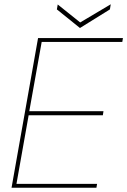

<svg xmlns="http://www.w3.org/2000/svg" viewBox="-20 -878 595 898"><path d="M34 0 158 -700H555L552 -682H175L117 -358H464L461 -339H114L57 -18H434L431 0ZM498 -858 494 -834 354 -747 246 -834 250 -857 355 -773Z"/></svg>

Font: DM Sans 20pt Thin
Style: Italic
Weight: 250
Italic angle: -10°
Version: Version 4.004;gftools[0.9.30]